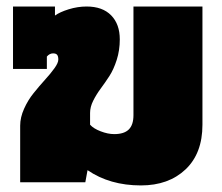

<svg xmlns="http://www.w3.org/2000/svg" viewBox="-20 -560 682 590"><path d="M413.1 9.8Q317.4 9.8 249 -37.1L242.2 0H42V-173.8Q42 -199.2 54 -225.8Q65.9 -252.4 83.3 -273.9Q100.6 -295.4 117.9 -314.5Q135.3 -333.5 147.2 -350.1Q159.2 -366.7 159.2 -377Q159.2 -387.2 155.5 -391.6Q151.9 -396 143.1 -396Q132.3 -396 124 -386.2V-348.1H20V-540H148.9V-512.2Q163.6 -522.9 191.2 -531.5Q218.8 -540 246.1 -540Q294.9 -540 321.5 -512.9Q348.1 -485.8 348.1 -439Q348.1 -405.3 338.6 -375.7Q329.1 -346.2 315.9 -325.9Q302.7 -305.7 289.3 -287.6Q275.9 -269.5 266.4 -250.5Q256.8 -231.4 256.8 -212.9V-176.8Q267.1 -165 289.3 -156.5Q311.5 -147.9 331.1 -147.9Q361.3 -147.9 375.7 -162.1Q390.1 -176.3 390.1 -206.1V-540H602.1V-176.8Q602.1 -88.4 550 -39.3Q498 9.8 413.1 9.8Z"/></svg>

Font: Kanit ExtraBold
Style: Regular
Weight: 800
Designer: Katatrad Team
Foundry: CadsonDemak
Version: Version 1.000;PS 001.000;hotconv 1.0.88;makeotf.lib2.5.64775